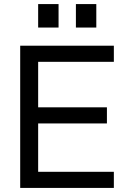

<svg xmlns="http://www.w3.org/2000/svg" viewBox="-20 -921 625 941"><path d="M79 -697H538V-618H167V-395H504V-316H167V-79H538V0H79ZM352 -901H452V-786H352ZM167 -901H267V-786H167Z"/></svg>

Font: HK Grotesk
Style: Regular
Weight: 400
Designer: Alfredo Marco Pradil
Foundry: Hanken Design Co.
Version: Version 3.001